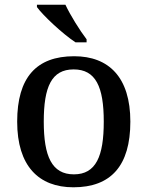

<svg xmlns="http://www.w3.org/2000/svg" viewBox="-20 -786 627 816"><path d="M301 -606H348V-619C319 -657 279 -721 258 -766H137V-756C162 -721 246 -642 301 -606ZM292 10C451 10 534 -81 534 -269C534 -457 443 -547 295 -547C135 -547 53 -457 53 -269C53 -81 144 10 292 10ZM294 -45C200 -45 166 -122 166 -269C166 -417 199 -491 293 -491C387 -491 421 -417 421 -269C421 -122 388 -45 294 -45Z"/></svg>

Font: Noto Serif Thai Medium
Style: Regular
Weight: 500
Designer: Monotype Design Team
Foundry: Monotype Imaging Inc.
Version: Version 1.901;PS 001.901;hotconv 1.0.88;makeotf.lib2.5.64775